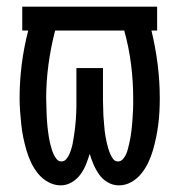

<svg xmlns="http://www.w3.org/2000/svg" viewBox="-20 -550 540 578"><path d="M163 8Q180 8 195.5 -1Q211 -10 221.5 -24Q232 -38 238.5 -54Q245 -70 250 -87Q255 -70 262 -54Q269 -38 279 -24Q289 -10 304.5 -1Q320 8 338 8Q358 8 375.5 -2Q393 -12 405.5 -27.5Q418 -43 426.5 -61Q435 -79 440.5 -98Q446 -117 450 -136.5Q454 -156 456.5 -175.5Q459 -195 460 -215Q461 -235 461 -254Q461 -306 454.5 -357Q448 -408 436 -458H453V-530H47V-458H65Q52 -408 45.5 -357Q39 -306 39 -254Q39 -235 40.5 -215Q42 -195 44 -175.5Q46 -156 50 -136.5Q54 -117 59.5 -98Q65 -79 73.5 -61Q82 -43 94.5 -27.5Q107 -12 125 -2Q143 8 163 8ZM165 -64Q156 -64 150.5 -71Q145 -78 141.5 -85.5Q138 -93 135.5 -101.5Q133 -110 131 -118Q129 -126 127.5 -134.5Q126 -143 125 -151.5Q124 -160 123 -168.5Q122 -177 121.5 -185.5Q121 -194 120.5 -202.5Q120 -211 120 -219.5Q120 -228 119.5 -236.5Q119 -245 119 -253Q119 -305 126 -356.5Q133 -408 146 -458H354Q368 -408 374.5 -356.5Q381 -305 381 -253Q381 -245 381 -236.5Q381 -228 380.5 -219.5Q380 -211 379.5 -202.5Q379 -194 378.5 -185.5Q378 -177 377 -168.5Q376 -160 375 -151.5Q374 -143 372.5 -134.5Q371 -126 369 -118Q367 -110 365 -101.5Q363 -93 359.5 -85.5Q356 -78 350 -71Q344 -64 335 -64Q335 -64 335 -64Q335 -64 335 -64Q326 -64 320.5 -71.5Q315 -79 311.5 -87.5Q308 -96 305.5 -104.5Q303 -113 301 -122Q299 -131 297.5 -140Q296 -149 295 -157.5Q294 -166 293.5 -175Q293 -184 292 -193Q291 -202 291 -211Q291 -220 290.5 -229Q290 -238 290 -247Q290 -256 290 -265V-345H210V-265Q210 -256 210 -247Q210 -238 210 -229Q210 -220 209.5 -211Q209 -202 208.5 -193Q208 -184 207 -175Q206 -166 205 -157.5Q204 -149 202.5 -140Q201 -131 199.5 -122Q198 -113 195.5 -104.5Q193 -96 189.5 -87.5Q186 -79 180 -71.5Q174 -64 165 -64Z"/></svg>

Font: Iosevka SS09
Style: Regular
Weight: 400
Monospace: yes
Designer: Belleve Invis
Foundry: Belleve Invis
Version: Version 5.2.1; ttfautohint (v1.8.3)